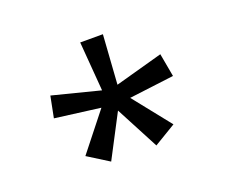

<svg xmlns="http://www.w3.org/2000/svg" viewBox="-78 -862 756 644"><g transform="rotate(-20 300.0 -540.0)"><path d="M300 -488 220 -335 145 -382 251 -516 89 -537 104 -613 273 -570 259 -746H340L328 -570L498 -617L513 -534L353 -514L459 -381L381 -334Z"/></g></svg>

Font: Noto Sans Mono UI
Style: Regular
Weight: 400
Monospace: yes
Designer: Monotype Design team
Foundry: Monotype Imaging Inc.
Version: Version 1.000